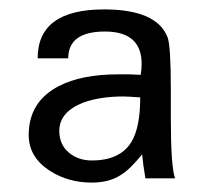

<svg xmlns="http://www.w3.org/2000/svg" viewBox="-20 -730 433 408"><path d="M352 -351H289Q284 -380 282 -402Q256 -370 238 -359Q213 -342 175 -342Q125 -342 86 -367Q41 -396 41 -443Q41 -514 105 -547Q153 -572 231 -572Q239 -572 255 -572Q272 -571 279 -571Q281 -583 281 -594Q281 -663 203 -663Q125 -663 125 -606H60Q60 -710 201 -710Q313 -710 336 -651Q343 -633 343 -540V-479Q343 -376 352 -351ZM278 -523Q251 -525 242 -525Q193 -525 157 -512Q106 -492 106 -452Q106 -423 126 -406Q146 -389 175 -389Q235 -389 259 -428Q278 -459 278 -523Z"/></svg>

Font: Mingzat
Style: Regular
Weight: 400
Designer: Jason Glavy (Lepcha), Lorna Priest (Lepcha additions), Walt Agee (Sophia), Victor Gaultney (Sophia)
Foundry: SIL International
Version: Version 0.100